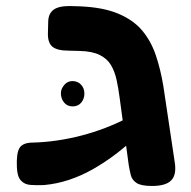

<svg xmlns="http://www.w3.org/2000/svg" viewBox="-20 -608 634 637"><path d="M484 9Q448 9 433 -1Q418 -11 414 -27Q410 -43 407 -61L377 -283Q373 -314 367 -342Q361 -370 348.5 -391.5Q336 -413 311 -425.5Q286 -438 244 -439Q237 -439 225 -439.5Q213 -440 207 -440Q170 -440 154 -453Q138 -466 139 -499L140 -538Q141 -563 157.5 -575.5Q174 -588 211 -588Q219 -588 228 -587.5Q237 -587 244 -587Q321 -584 371.5 -563Q422 -542 451.5 -507Q481 -472 497 -424.5Q513 -377 522 -322L560 -68Q566 -28 548 -9.5Q530 9 484 9ZM126 6Q101 7 81 5.5Q61 4 49 -9.5Q37 -23 36 -54Q34 -100 45 -117.5Q56 -135 90 -135Q129 -136 170 -142Q211 -148 251 -158.5Q291 -169 329 -183.5Q367 -198 401.5 -216Q436 -234 464 -253L466 -191Q445 -167 417.5 -141.5Q390 -116 357 -91.5Q324 -67 287 -46Q250 -25 209.5 -11.5Q169 2 126 6ZM221 -255Q203 -255 192.5 -268Q182 -281 182 -299Q182 -313 193 -326Q204 -339 220 -339Q238 -339 249 -327Q260 -315 260 -298Q260 -280 249.5 -267.5Q239 -255 221 -255Z"/></svg>

Font: Fredoka Expanded SemiBold
Style: Regular
Weight: 600
Width: 7
Designer: Ben Nathan
Foundry: Milena B. Brandão, Ben Nathan
Version: Version 2.001